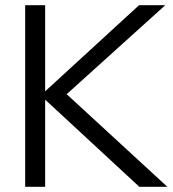

<svg xmlns="http://www.w3.org/2000/svg" viewBox="-20 -720 665 740"><path d="M77 0V-700H154V-368L516 -700H617L237 -357L625 0H517L154 -336V0Z"/></svg>

Font: Red Hat Display
Style: Regular
Weight: 300
Designer: Pentagram, MCKL
Foundry: Pentagram, MCKL
Version: Version 1.023